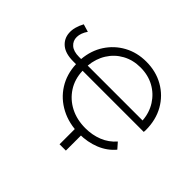

<svg xmlns="http://www.w3.org/2000/svg" viewBox="-148 -720 1032 1032"><g transform="rotate(45 368.0 -204.0)"><path d="M449 4Q370 4 308 -28.5Q246 -61 210 -118Q174 -175 171 -249H150Q91 -249 60 -274.5Q29 -300 26 -341Q23 -382 49 -430L93 -417Q71 -385 70.5 -355.5Q70 -326 91.5 -307Q113 -288 155 -288H171Q177 -358 212 -411.5Q247 -465 303 -495.5Q359 -526 429 -526Q503 -526 561.5 -492.5Q620 -459 653.5 -400Q687 -341 687 -263Q687 -256 686 -249H221Q223 -187 253.5 -140Q284 -93 334.5 -67Q385 -41 450 -41Q502 -41 547 -59Q592 -77 624 -114L653 -81Q618 -39 564.5 -17.5Q511 4 449 4ZM221 -288H638Q634 -344 606 -388Q578 -432 532.5 -457Q487 -482 429 -482Q372 -482 326.5 -457Q281 -432 253.5 -388Q226 -344 221 -288ZM413 118V-14H461V118Z"/></g></svg>

Font: Montserrat Light
Style: Regular
Weight: 300
Designer: Julieta Ulanovsky
Foundry: Julieta Ulanovsky
Version: Version 9.000; ttfautohint (v1.8.4.7-5d5b)